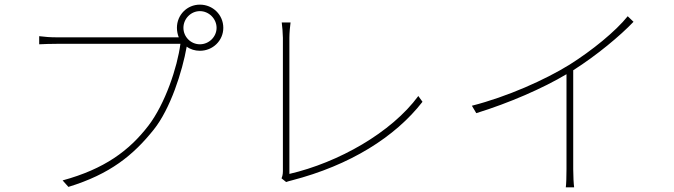

<svg xmlns="http://www.w3.org/2000/svg" viewBox="-20 -792 2908 828"><path d="M842 -601C803 -601 771 -633 771 -672C771 -711 803 -744 842 -744C881 -744 914 -711 914 -672C914 -633 881 -601 842 -601ZM227 -631C195 -631 173 -633 149 -636V-601C173 -602 193 -603 226 -603H758C745 -502 692 -344 620 -250C537 -142 430 -63 250 -14L275 14C455 -41 555 -123 643 -233C715 -323 766 -483 785 -590V-591C801 -579 821 -573 842 -573C898 -573 943 -617 943 -672C943 -728 898 -772 842 -772C787 -772 743 -728 743 -672C743 -658 746 -643 751 -631Z M1214 -7C1222 -10 1230 -12 1238 -14C1489 -79 1684 -201 1802 -353L1784 -378C1668 -220 1439 -91 1228 -42V-630C1228 -648 1231 -684 1233 -695H1195C1197 -684 1200 -644 1200 -629V-54C1200 -39 1197 -30 1194 -23Z M2687 -722C2635 -657 2533 -574 2436 -513C2331 -448 2168 -375 2015 -336L2034 -304C2176 -348 2321 -411 2423 -472V-62C2423 -33 2422 3 2420 16H2456C2454 3 2452 -33 2452 -62V-489C2553 -553 2655 -638 2712 -698Z"/></svg>

Font: Kinto Sans Thin
Style: Regular
Weight: 100
Designer: Authors: Ryoko NISHIZUKA  (kana & ideographs); Paul D. Hunt (Latin, Greek & Cyrillic); Wenlong ZHANG  (bopomofo); Sandol
Foundry: Adobe Systems Incorporated, ookami Inc.
Version: Version 0.001